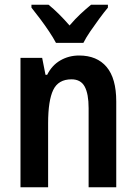

<svg xmlns="http://www.w3.org/2000/svg" viewBox="-20 -786 572 806"><path d="M312 -553Q387 -553 427.5 -505Q468 -457 468 -360V0H352V-332Q352 -392 335.5 -422.5Q319 -453 280 -453Q225 -453 203.5 -408.5Q182 -364 182 -268V0H66V-543H157L171 -472H178Q198 -512 233.5 -532.5Q269 -553 312 -553ZM215 -606Q204 -627 186 -654Q168 -681 148 -707.5Q128 -734 112 -754V-766H184Q226 -732 272 -679Q296 -707 317.5 -727Q339 -747 362 -766H433V-754Q417 -735 397.5 -708.5Q378 -682 359.5 -655Q341 -628 330 -606Z"/></svg>

Font: Noto Sans Myanmar Condensed SemiBold
Style: Regular
Weight: 600
Width: 3
Designer: Monotype Design Team
Foundry: Monotype Imaging Inc.
Version: Version 2.107; ttfautohint (v1.8.4.7-5d5b)